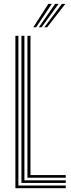

<svg xmlns="http://www.w3.org/2000/svg" viewBox="-20 -988 372 1008"><path d="M60.8 0V-800H76.5V-13.8H325.2V0ZM92.5 -27.5V-800H108.2V-41.2H325.2V-27.5ZM124 -55V-800H140V-68.8H325.2V-55ZM155 -845 233.8 -967.8H252L169.8 -845ZM212.8 -845 305.2 -967.8H323.2L227.5 -845ZM184 -845 269.5 -967.8H287.8L198.5 -845Z"/></svg>

Font: Big Shoulders Inline Text
Style: Regular
Weight: 400
Designer: Patric King
Foundry: XO Type Co
Version: Version 1.000